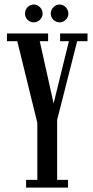

<svg xmlns="http://www.w3.org/2000/svg" viewBox="-20 -852 424 872"><path d="M98.5 0V-35H149.5V-294L58.5 -665H11.5V-700H198.5V-665H160.5L223.5 -382.5L293 -665H253V-700H377.5V-665H330.5L239.5 -307.5V-35H289V0ZM251 -750.5Q234.5 -750.5 222.5 -762.2Q210.5 -774 210.5 -790Q210.5 -807 222.5 -819.2Q234.5 -831.5 251 -831.5Q266.5 -831.5 278.5 -819.2Q290.5 -807 290.5 -790Q290.5 -774 278.5 -762.2Q266.5 -750.5 251 -750.5ZM133 -750.5Q117 -750.5 105.2 -762.2Q93.5 -774 93.5 -790Q93.5 -807 105.2 -819.2Q117 -831.5 133 -831.5Q149.5 -831.5 161.5 -819.2Q173.5 -807 173.5 -790Q173.5 -774 161.5 -762.2Q149.5 -750.5 133 -750.5Z"/></svg>

Font: Imbue 10pt Medium
Style: Regular
Weight: 500
Designer: Tyler Finck
Foundry: Etcetera Type Company
Version: Version 1.102; ttfautohint (v1.8.3)